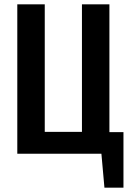

<svg xmlns="http://www.w3.org/2000/svg" viewBox="-20 -711 601 888"><path d="M551 -100V157H463L449 0H60V-691H187V-101H359V-691H486V-100Z"/></svg>

Font: Fira Sans Compressed Medium
Style: Regular
Weight: 500
Width: 1
Designer: bBox Type GmbH & Carrois Corporate GbR & Edenspiekermann AG
Foundry: bBox Type GmbH & Carrois Corporate GbR & Edenspiekermann AG
Version: Version 4.301